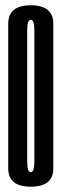

<svg xmlns="http://www.w3.org/2000/svg" viewBox="-20 -699 232 723"><path d="M95.9 4Q11 4 11 -65.1Q11 -134.2 11 -337.4Q11 -539.9 11 -609.5Q11 -679.1 95.9 -679.1Q180.8 -679.1 180.8 -609.2Q180.8 -539.2 180.8 -337.4Q180.8 -134.2 180.8 -65.1Q180.8 4 95.9 4ZM95.9 -50.5Q109.4 -50.5 109.4 -91.2Q109.4 -132 109.4 -337.4Q109.4 -544 109.4 -584.3Q109.4 -624.6 95.9 -624.6Q82.4 -624.6 82.4 -584.3Q82.4 -544 82.4 -337.4Q82.4 -132 82.4 -91.2Q82.4 -50.5 95.9 -50.5Z"/></svg>

Font: Anybody UltraCondensed Thin
Style: Regular
Weight: 100
Width: 1
Designer: Tyler Finck
Foundry: Etcetera Type Company
Version: Version 1.110